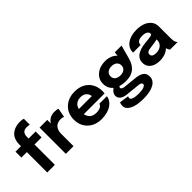

<svg xmlns="http://www.w3.org/2000/svg" viewBox="19 -1651 2743 2743"><g transform="rotate(-45 1390.5 -280.0)"><path d="M125 0V-411.1H14.6V-530.8H125V-567.4Q125 -617.7 139.9 -657.5Q154.8 -697.3 178.2 -721.2Q201.7 -745.1 233.4 -761Q265.1 -776.9 296.1 -782.7Q327.1 -788.6 360.4 -788.6Q409.7 -788.6 431.6 -778.3V-658.2Q409.7 -665 377.4 -665Q322.8 -665 301 -637.9Q279.3 -610.8 279.3 -560.5V-530.8H421.9V-411.1H279.3V0Z M501 0V-530.8H656.2V-459Q679.7 -497.6 718.8 -519.3Q757.8 -541 809.6 -541Q857.9 -541 882.3 -528.8L856.9 -390.1Q834.5 -403.3 796.9 -403.3Q766.1 -403.3 741.5 -394.3Q716.8 -385.3 701.2 -370.6Q685.5 -356 675.3 -335.7Q665 -315.4 660.6 -294.4Q656.2 -273.4 656.2 -250.5V0Z M1498 -167.5Q1495.1 -132.8 1474.9 -101.1Q1454.6 -69.3 1420.2 -43.9Q1385.7 -18.6 1333 -3.2Q1280.3 12.2 1217.8 12.2Q1086.9 12.2 1006.8 -64.7Q926.8 -141.6 926.8 -264.6Q926.8 -388.2 1007.6 -464.6Q1088.4 -541 1218.3 -541Q1350.1 -541 1428 -463.9Q1505.9 -386.7 1505.9 -259.8Q1505.9 -237.8 1503.4 -219.2H1083.5Q1094.2 -164.6 1129.6 -135Q1165 -105.5 1224.1 -105.5Q1281.7 -105.5 1312 -124.3Q1342.3 -143.1 1345.2 -167.5ZM1220.2 -424.8Q1167.5 -424.8 1132.3 -397.9Q1097.2 -371.1 1085 -321.3H1347.2Q1343.8 -364.7 1311 -394.8Q1278.3 -424.8 1220.2 -424.8Z M1968.3 -63Q2006.8 -59.1 2035.4 -50.8Q2064 -42.5 2086.4 -27.6Q2108.9 -12.7 2120.4 11Q2131.8 34.7 2131.8 67.4Q2131.8 144.5 2056.2 187Q1980.5 229.5 1841.8 229.5Q1706.5 229.5 1631.3 190.7Q1556.2 151.9 1556.2 85.4Q1556.2 51.8 1570.8 26.9L1711.9 47.4Q1704.1 57.6 1704.1 76.7Q1704.1 102.5 1742.7 115.7Q1781.2 128.9 1846.7 128.9Q1913.1 128.9 1950.4 115Q1987.8 101.1 1987.8 77.1Q1987.8 57.1 1969.5 49.1Q1951.2 41 1916 37.6L1714.8 17.1Q1657.2 11.2 1621.8 -15.6Q1586.4 -42.5 1586.4 -86.4Q1586.4 -116.2 1605.7 -142.8Q1625 -169.4 1649.4 -185.1Q1583.5 -240.2 1583.5 -330.6Q1583.5 -423.8 1654.5 -482.4Q1725.6 -541 1834.5 -541Q1891.6 -541 1940.2 -520.8Q1988.8 -500.5 2014.6 -467.8L2021 -530.8H2157.7L2102.1 -327.1Q2089.4 -281.2 2070.1 -246.1Q2050.8 -210.9 2020.8 -183.3Q1990.7 -155.8 1947 -141.1Q1903.3 -126.5 1847.2 -126.5Q1780.8 -126.5 1728 -143.6Q1714.8 -131.3 1714.8 -119.1Q1714.8 -87.9 1781.7 -81.5ZM1846.2 -240.2Q1897 -240.2 1927 -264.4Q1957 -288.6 1957 -332.5Q1957 -375 1926.8 -399.7Q1896.5 -424.3 1846.2 -424.3Q1797.4 -424.3 1766.1 -399.2Q1734.9 -374 1734.9 -331.1Q1734.9 -288.1 1765.4 -264.2Q1795.9 -240.2 1846.2 -240.2Z M2393.6 11.2Q2303.7 11.2 2248.8 -30.5Q2193.8 -72.3 2193.8 -146Q2193.8 -186.5 2211.7 -218Q2229.5 -249.5 2261.5 -269.3Q2293.5 -289.1 2332.3 -300.8Q2371.1 -312.5 2418.5 -316.9Q2511.2 -325.7 2541.7 -333Q2572.3 -340.3 2572.3 -356.9V-357.9Q2572.3 -387.2 2543.9 -404.3Q2515.6 -421.4 2465.3 -421.4Q2355.5 -421.4 2355.5 -343.3H2202.6Q2202.6 -436 2276.4 -488.5Q2350.1 -541 2466.3 -541Q2538.1 -541 2596.2 -520.5Q2654.3 -500 2691.2 -455.3Q2728 -410.6 2728 -348.1V-118.7Q2728 -66.4 2734.9 -44.9Q2744.1 -13.2 2759.8 0H2607.4Q2593.3 -14.6 2584.5 -40Q2581.1 -49.3 2579.1 -56.6Q2548.8 -24.4 2500.2 -6.6Q2451.7 11.2 2393.6 11.2ZM2435.1 -105Q2494.1 -105 2534.4 -137.5Q2574.7 -169.9 2574.7 -234.4V-238.8Q2520.5 -225.6 2450.7 -218.3Q2397 -213.4 2373 -200.7Q2349.1 -188 2349.1 -160.2Q2349.1 -105 2435.1 -105Z"/></g></svg>

Font: Epilogue
Style: Bold
Weight: 700
Designer: Tyler Finck
Foundry: Etcetera Type Co
Version: Version 2.112